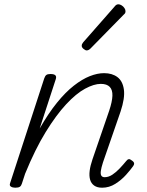

<svg xmlns="http://www.w3.org/2000/svg" viewBox="-20 -860 686 895"><path d="M456 15Q433 15 419 5Q405 -5 400 -22.5Q395 -40 398 -64Q401 -88 411 -117L489 -344Q503 -386 504 -413.5Q505 -441 491.5 -455Q478 -469 450 -469Q418 -469 376.5 -446.5Q335 -424 288.5 -374Q242 -324 193 -244.5Q144 -165 97 -50L82 -4Q79 6 72.5 10.5Q66 15 51 15Q39 15 31 10Q23 5 27 -6L186 -494Q190 -506 196 -510.5Q202 -515 215 -515Q232 -515 238 -509Q244 -503 240 -491L165 -261Q205 -331 245 -380.5Q285 -430 324 -460.5Q363 -491 398.5 -505Q434 -519 465 -519Q503 -519 527.5 -500.5Q552 -482 557.5 -442.5Q563 -403 542 -340L460 -103Q452 -78 450 -63Q448 -48 452.5 -41Q457 -34 468 -34Q486 -34 503.5 -45.5Q521 -57 538 -75Q555 -93 568 -109Q574 -117 580 -118Q586 -119 593 -113Q604 -106 605 -99.5Q606 -93 601 -86Q589 -69 567.5 -45Q546 -21 517.5 -3Q489 15 456 15ZM384 -625Q378 -625 369.5 -632Q361 -639 361 -646Q361 -651 362.5 -654.5Q364 -658 368 -663L512 -827Q518 -835 522.5 -837.5Q527 -840 532 -840Q539 -840 547 -835Q555 -830 560 -822.5Q565 -815 565 -808Q565 -803 563.5 -799.5Q562 -796 557 -792L402 -634Q393 -625 384 -625Z"/></svg>

Font: Playwrite US Trad ExtraLight
Style: Regular
Weight: 250
Designer: Veronika Burian, José Scaglione
Foundry: TypeTogether
Version: Version 1.003